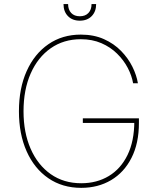

<svg xmlns="http://www.w3.org/2000/svg" viewBox="-20 -906 778 936"><path d="M376 9.8Q284.2 9.8 215.8 -37.1Q147.5 -84 109.9 -168.2Q72.3 -252.4 72.3 -363.3Q72.3 -475.6 110.1 -559.6Q147.9 -643.6 215.8 -690.4Q283.7 -737.3 374 -737.3Q437.5 -737.3 486.6 -715.3Q535.6 -693.4 570.3 -657.7Q605 -622.1 625.5 -580.6Q646 -539.1 652.3 -500H628.9Q622.6 -537.1 602.8 -575Q583 -612.8 550.8 -644.5Q518.6 -676.3 474.1 -695.6Q429.7 -714.8 374 -714.8Q290.5 -714.8 227.5 -670.9Q164.6 -627 129.6 -547.9Q94.7 -468.8 94.7 -363.3Q94.7 -259.8 129.4 -180.7Q164.1 -101.6 227.3 -57.1Q290.5 -12.7 376 -12.7Q452.1 -12.7 510.5 -47.9Q568.8 -83 601.8 -150.6Q634.8 -218.3 634.8 -315.4L644.5 -306.6H383.8V-329.1H657.2V-306.6Q657.2 -207.5 621.1 -136.5Q585 -65.4 521.5 -27.8Q458 9.8 376 9.8ZM369.1 -805.2Q333 -805.2 311.3 -827.4Q289.6 -849.6 289.6 -886.2H312Q312 -858.9 327.1 -842.8Q342.3 -826.7 369.1 -826.7Q396 -826.7 411.1 -842.8Q426.3 -858.9 426.3 -886.2H448.7Q448.7 -849.6 427 -827.4Q405.3 -805.2 369.1 -805.2Z"/></svg>

Font: Inter Tight Thin
Style: Regular
Weight: 250
Designer: Rasmus Andersson
Foundry: rsms
Version: Version 3.004